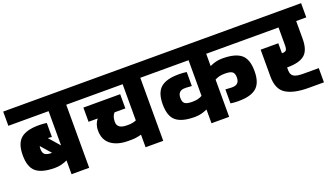

<svg xmlns="http://www.w3.org/2000/svg" viewBox="-73 -1124 2724 1574"><g transform="rotate(-20 1289.5 -337.0)"><path d="M585 -674V-550H495V0H341V-120Q286 -95 235 -95H230Q120 -95 69 -136.5Q18 -178 18 -282Q18 -384 67.5 -426.5Q117 -469 222 -469H234Q249 -469 266 -467.5Q283 -466 294 -464V-342L259 -345L341 -251V-550H-10V-674ZM251 -219 175 -306Q172 -296 172 -282Q172 -245 190.5 -232Q209 -219 251 -219Z M1231 -674V-550H1141V0H987V-110Q942 -97 902 -97H872Q778 -97 722.5 -138.5Q667 -180 667 -263Q667 -316 699 -356H619V-480H940V-356H846Q821 -331 821 -281Q821 -221 904 -221H921Q955 -221 987 -234V-550H565V-674Z M1716 -550V-443Q1770 -469 1823 -469H1828Q1938 -469 1989 -427.5Q2040 -386 2040 -282Q2040 -180 1990.5 -137.5Q1941 -95 1836 -95H1824Q1809 -95 1792 -96.5Q1775 -98 1764 -100V-222Q1809 -219 1812 -219H1824Q1886 -219 1886 -282Q1886 -319 1867.5 -332Q1849 -345 1806 -345H1802Q1775 -345 1756 -340.5Q1737 -336 1716 -325V0H1562V-120Q1507 -95 1456 -95H1451Q1341 -95 1290 -136.5Q1239 -178 1239 -282Q1239 -384 1288.5 -426.5Q1338 -469 1443 -469H1455Q1470 -469 1487 -467.5Q1504 -466 1515 -464V-342Q1470 -345 1467 -345H1455Q1393 -345 1393 -282Q1393 -245 1411.5 -232Q1430 -219 1473 -219H1477Q1503 -219 1522 -223.5Q1541 -228 1562 -239V-550H1211V-674H2067V-550Z M2301 -218V-195Q2301 -155 2325 -139.5Q2349 -124 2408 -124H2543V0H2408Q2282 0 2214.5 -41.5Q2147 -83 2147 -195V-429H2301V-342H2307Q2328 -342 2337.5 -352Q2347 -362 2347 -395V-550H2047V-674H2589V-550H2501V-395Q2501 -296 2454.5 -257Q2408 -218 2307 -218Z"/></g></svg>

Font: Biryani Heavy
Style: Regular
Weight: 900
Designer: Dan Reynolds and Mathieu Réguer
Foundry: Dan Reynolds and Mathieu Réguer
Version: Version 1.003; ttfautohint (v1.1) -l 5 -r 5 -G 72 -x 0 -D la